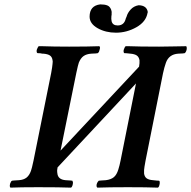

<svg xmlns="http://www.w3.org/2000/svg" viewBox="-20 -859 877 881"><path d="M24.9 -6.8Q24.9 -15.6 29.8 -23.9Q31.2 -27.8 35.2 -29.8Q36.6 -29.8 39.6 -30.3Q42.5 -30.8 43.9 -30.8L66.9 -32.2Q88.4 -33.7 101.6 -43.9Q114.7 -54.2 122.1 -75.2Q126 -85.4 133.8 -122.1L214.8 -523.9Q220.2 -553.2 221.2 -566.9V-568.8Q222.7 -576.2 221.2 -582Q219.2 -597.7 209 -604.5Q198.7 -611.3 178.2 -612.8H173.8Q166.5 -615.2 151.9 -615.2Q147.9 -617.7 147.9 -625Q147.9 -626 148.4 -627.9Q148.9 -629.9 148.9 -630.9Q151.9 -640.1 157.2 -647H172.9Q224.6 -645 296.9 -645Q384.3 -645 436 -647Q439 -644 439 -639.2Q438 -632.3 434.1 -621.1Q433.1 -619.1 429.2 -615.2Q427.7 -615.2 424.6 -614.5Q421.4 -613.8 419.9 -613.8Q416.5 -613.8 409.4 -613.3Q402.3 -612.8 398.9 -612.8Q377 -611.3 363.5 -601.8Q350.1 -592.3 341.8 -571.8Q338.4 -563 330.1 -523.9L257.8 -168L618.2 -553.2Q618.7 -555.7 619.1 -561Q619.6 -566.4 620.1 -568.8V-570.8V-583Q617.2 -598.1 607.2 -604.7Q597.2 -611.3 578.1 -612.8Q558.6 -615.2 549.8 -615.2Q546.9 -618.2 546.9 -625Q546.9 -628.9 547.9 -630.9Q551.8 -642.6 556.2 -647H570.8Q616.7 -645 710 -645Q730.5 -645 778.1 -646Q825.7 -647 834 -647Q836.9 -645.5 836.9 -639.2V-636.2Q836.9 -629.9 834 -624Q832.5 -619.6 828.1 -615.2Q826.7 -615.2 823.5 -614.5Q820.3 -613.8 818.8 -613.8Q815.4 -613.8 808.3 -613.3Q801.3 -612.8 797.9 -612.8Q754.9 -609.9 741.2 -570.8Q733.9 -550.3 728 -522.9L647.9 -122.1Q641.6 -88.4 641.1 -79.1V-63Q643.1 -47.9 652.8 -40.8Q662.6 -33.7 682.1 -32.2Q701.7 -29.8 710 -29.8Q712.9 -28.3 712.9 -23.9V-17.1Q712.9 -16.6 711.9 -12Q710.9 -7.3 710 -4.9Q709 -2 705.1 2Q653.3 0 566.9 0Q478.5 0 426.8 2Q422.9 -0.5 422.9 -6.8Q422.9 -19.5 433.1 -29.8Q435.1 -29.8 438.5 -30.3Q441.9 -30.8 443.8 -30.8Q447.3 -30.8 454.8 -31.5Q462.4 -32.2 465.8 -32.2Q489.3 -35.2 502.4 -46.1Q515.6 -57.1 522.9 -81.1Q528.8 -99.6 533.2 -122.1L604 -476.1L244.1 -90.8Q243.7 -88.4 243.2 -84.2Q242.7 -80.1 242.2 -78.1Q242.2 -67.9 243.2 -64Q245.6 -35.2 280.8 -32.2L303.2 -30.8Q304.7 -30.8 307.6 -30.3Q310.5 -29.8 312 -29.8Q314.9 -23.9 314.9 -20Q313 -3.4 307.1 1L306.2 2Q255.4 0 153.8 0Q71.8 0 27.8 2Q24.9 -1 24.9 -6.8ZM512.2 -709Q464.8 -709 428.2 -729.5Q391.6 -750 391.1 -782.2Q391.1 -833 439.9 -838.9Q460 -838.9 472.2 -834.2Q484.4 -829.6 490.2 -814Q493.7 -803.7 492.2 -796.9V-791Q492.2 -788.1 491.2 -785.2Q489.7 -772 492.2 -761.2Q497.1 -742.2 520 -742.2Q549.8 -742.2 557.1 -773.9Q559.6 -780.8 561 -783.2Q565.4 -799.8 579.6 -815.4Q593.8 -831.1 616.2 -835Q653.8 -834 658.2 -803.2L657.2 -800.8Q650.4 -759.3 606 -734.1Q561.5 -709 512.2 -709Z"/></svg>

Font: Common Serif SemiBold
Style: Italic
Weight: 600
Italic angle: -12°
Designer: Philipp H. Poll, Khaled Hosny
Foundry: Stefan Peev, Context Ltd.
Version: Version 1.026